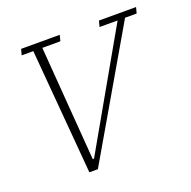

<svg xmlns="http://www.w3.org/2000/svg" viewBox="-97 -604 696 700"><g transform="rotate(-20 250.5 -254.0)"><path d="M94 -485H49L55 -508H205L199 -485H129L163 -41H168L421 -485H351L357 -508H501L495 -485H450L168 0H135Z"/></g></svg>

Font: IBM Plex Serif ExtLt
Style: Italic
Weight: 200
Italic angle: -14°
Designer: Mike Abbink, Paul van der Laan, Pieter van Rosmalen
Foundry: Bold Monday
Version: Version 3.001